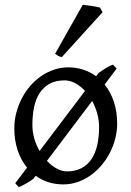

<svg xmlns="http://www.w3.org/2000/svg" viewBox="-20 -747 543 793"><path d="M389.2 -222.2Q389.2 -251.5 381.3 -279.1Q373.5 -306.6 360.8 -330.1L173.8 -82.5Q193.4 -62 214.8 -50.5Q236.3 -39.1 255.9 -39.1Q290.5 -39.1 315.7 -52Q340.8 -64.9 357.2 -88.9Q373.5 -112.8 381.3 -146.5Q389.2 -180.2 389.2 -222.2ZM113.8 -231Q113.8 -201.2 121.8 -174.1Q129.9 -147 143.6 -123.5L331.1 -371.6Q312 -392.1 290.3 -403.6Q268.6 -415 247.1 -415Q210 -415 184.6 -400.9Q159.2 -386.7 143.3 -362.1Q127.4 -337.4 120.6 -303.7Q113.8 -270 113.8 -231ZM461.9 -463.9 412.1 -397.9Q437 -367.2 450.4 -326.2Q463.9 -285.2 463.9 -236.8Q463.9 -204.1 455.6 -172.9Q447.3 -141.6 432.6 -113.8Q418 -85.9 397.5 -62.3Q377 -38.6 352.3 -21.5Q327.6 -4.4 299.8 5.1Q272 14.6 242.2 14.6Q208.5 14.6 179.7 5.4Q150.9 -3.9 127.4 -21L118.2 -8.8Q113.8 -4.9 105.7 0.2Q97.7 5.4 88.9 10.5Q80.1 15.6 71.5 19.8Q63 23.9 57.1 25.9L43 9.8L91.8 -54.7Q66.4 -85.4 52.7 -126.7Q39.1 -168 39.1 -216.8Q39.1 -249 47.1 -280.3Q55.2 -311.5 69.6 -339.6Q84 -367.7 104.2 -391.4Q124.5 -415 149.2 -432.1Q173.8 -449.2 202.4 -459Q231 -468.8 261.2 -468.8Q294.9 -468.8 324 -459.2Q353 -449.7 377 -432.1L387.2 -445.8Q393.6 -450.2 401.1 -455.3Q408.7 -460.4 416.5 -465.3Q424.3 -470.2 432.1 -474.1Q439.9 -478 446.8 -480ZM235.4 -511.2Q226.6 -512.7 219.7 -516.6Q212.9 -520.5 207.5 -524.9L321.8 -727.1Q327.6 -726.6 337.2 -725.3Q346.7 -724.1 357.2 -722.7Q367.7 -721.2 377.4 -719.2Q387.2 -717.3 392.6 -715.8L403.8 -696.8Z"/></svg>

Font: Gentium Kaktovik
Style: Regular
Weight: 400
Designer: J. Victor Gaultney and Annie Olsen
Foundry: SIL International
Version: Version 1.102; 2013; Maintenance release